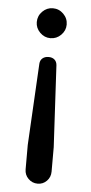

<svg xmlns="http://www.w3.org/2000/svg" viewBox="-51 -534 356 755"><g transform="rotate(5 126.5 -157.0)"><path d="M68.4 -443.4Q68.4 -467.8 85.9 -485.4Q103.5 -502.9 127 -502.9Q151.4 -502.9 168.9 -485.4Q186.5 -467.8 186.5 -443.4Q186.5 -419.9 168.9 -402.3Q151.4 -384.8 127 -384.8Q103.5 -384.8 85.9 -402.3Q68.4 -419.9 68.4 -443.4ZM75.2 137.7V41L92.8 -281.2Q93.8 -294.9 103 -302.7Q112.3 -310.5 127 -310.5Q141.6 -310.5 150.4 -302.7Q159.2 -294.9 160.2 -281.2L177.7 41V137.7Q177.7 159.2 163.1 174.3Q148.4 189.5 127 189.5Q105.5 189.5 90.3 174.3Q75.2 159.2 75.2 137.7Z"/></g></svg>

Font: FakePearl
Style: Regular
Weight: 400
Version: Version 1.2